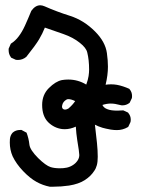

<svg xmlns="http://www.w3.org/2000/svg" viewBox="-20 -415 540 727"><path d="M238.3 -113.8Q275.4 -113.8 306.6 -94.7Q313.5 -113.8 315.4 -127Q317.4 -140.1 317.4 -151.4Q317.4 -188 310.5 -215.8Q306.6 -233.9 282.2 -252.9Q256.8 -273.4 220.2 -286.1L149.9 -310.5Q141.1 -288.1 127.9 -265.9Q114.7 -243.7 79.6 -199.7Q65.4 -188 47.9 -188Q44.4 -188 40 -188.5L22 -196.8L21 -198.7Q12.7 -210 12.7 -225.1Q12.7 -227.1 12.7 -230.5L21 -249.5Q38.6 -260.7 50.8 -277.3Q63.5 -293.9 74.5 -317.9Q85.4 -341.8 98.6 -374Q113.8 -395 132.3 -395Q140.1 -395 148.9 -391.1Q195.3 -370.6 245.1 -355Q297.4 -338.4 339.8 -295.9Q378.9 -256.8 384.8 -213.9Q388.7 -185.5 388.7 -162.6Q388.7 -130.9 379.9 -94.2Q390.1 -95.7 400.9 -95.7Q411.6 -95.7 422.9 -93.8Q445.8 -89.4 469.7 -78.6L470.7 -77.1Q480 -66.4 480 -51.3Q480 -48.3 479.5 -43.9L471.2 -26.4L469.7 -24.9Q458 -16.1 443.8 -16.1Q438.5 -16.1 436 -17.1Q415 -22.9 399.4 -22.9Q384.8 -22.9 367.7 -17.6Q373 -6.3 386.7 -1.5Q399.9 3.9 424.3 3.9Q434.6 3.9 446.8 2.9L464.8 11.2L465.8 12.7Q475.1 23.9 475.1 37.6Q475.1 45.4 473.6 48.3L465.8 64.9L463.9 66.4Q444.8 77.6 422.4 77.6Q412.1 77.6 399.4 75.7Q378.4 71.8 368.2 68.8Q351.1 63.5 339.4 57.1L347.2 126.5Q350.1 154.8 350.1 178.7Q350.1 197.8 346.7 210.4Q343.3 223.1 336.9 231.9Q324.2 252 301.3 266.8Q278.3 281.7 241.7 287.6Q211.9 292 181.2 292Q169.9 292 168.5 292Q141.6 286.6 118.7 273.9Q93.8 260.3 67.6 232.9Q41.5 205.6 27.8 176.8Q17.1 152.3 17.1 124.5Q17.1 118.2 17.6 111.3Q19 97.2 27.8 87.4Q39.1 77.1 56.2 77.1Q58.1 77.1 61.5 77.1L80.6 87.4Q88.9 109.4 91.3 132.3Q93.3 152.3 124.5 183.6Q153.3 211.9 171.9 217.8Q186.5 222.2 206.5 222.2Q212.9 222.2 219.7 221.7Q248 219.7 266.6 201.7Q280.3 188 280.3 172.4Q280.3 162.1 272.5 115.7Q268.6 90.8 267.1 64.5Q245.6 74.2 225.6 74.2Q220.2 74.2 215.3 73.7Q185.1 69.8 162.6 47.9Q139.6 24.9 139.6 -17.6Q139.6 -56.2 165 -81.5Q190.4 -106.9 214.4 -111.8Q225.6 -113.8 238.3 -113.8ZM264.6 -32.2Q249.5 -39.6 238.8 -39.6Q233.9 -39.6 231.4 -37.6Q218.8 -30.3 215.8 -17.6Q214.8 -13.7 214.8 -11.7Q214.8 -9.8 215.3 -7.8Q215.8 -4.9 218.8 -2.4Q221.7 0 226.6 0Q231.4 0 238.8 -3.9Q255.4 -18.1 264.6 -32.2Z"/></svg>

Font: Bakudai
Style: Bold
Weight: 700
Version: Version 1.48